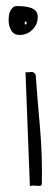

<svg xmlns="http://www.w3.org/2000/svg" viewBox="-20 -621 182 643"><path d="M65.4 -378.9Q77.1 -378.9 85.4 -379.9Q93.8 -380.9 99.6 -370.1Q102.5 -326.2 106.4 -280.8Q110.4 -235.4 114.3 -189.5Q118.2 -143.6 119.6 -97.2Q121.1 -50.8 120.1 -6.8Q120.1 -1 117.2 0.5Q114.3 2 108.9 1.5Q103.5 1 96.2 0.5Q88.9 0 80.1 2ZM8.8 -553.7Q8.8 -560.5 9.8 -568.8Q10.7 -577.1 14.2 -584Q17.6 -590.8 22.9 -595.7Q28.3 -600.6 36.1 -600.6Q47.9 -600.6 59.6 -599.6Q71.3 -598.6 82 -595.2Q92.8 -591.8 99.6 -584.5Q106.4 -577.1 106.4 -563.5Q106.4 -540 88.9 -522Q71.3 -503.9 45.9 -503.9Q26.4 -503.9 17.6 -519Q8.8 -534.2 8.8 -553.7ZM65.4 -548.8Q62.5 -548.8 62.5 -543.9Q62.5 -539.1 65.4 -539.1Q69.3 -539.1 69.3 -543.9Q69.3 -548.8 65.4 -548.8Z"/></svg>

Font: Annie Use Your Telescope
Style: Regular
Weight: 400
Designer: Kimberly Geswein
Foundry: Kimberly Geswein
Version: Version 1.002 2001